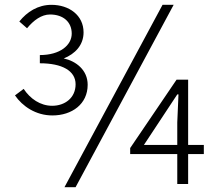

<svg xmlns="http://www.w3.org/2000/svg" viewBox="-20 -762 910 795"><path d="M92 -645C119 -678 152 -702 187 -702C243 -702 277 -670 277 -623C277 -575 229 -534 145 -534V-500C237 -500 293 -469 293 -413C293 -357 249 -324 196 -324C147 -324 105 -353 78 -394L42 -367C73 -322 128 -284 197 -284C278 -284 343 -331 343 -411C343 -472 295 -509 244 -520C291 -539 326 -575 326 -628C326 -699 266 -742 193 -742C137 -742 92 -713 60 -673ZM653 -742 247 13H293L699 -742ZM824 -162H759V-432H711L519 -149V-124H714V0H759V-124H824ZM576 -162 714 -371H719L714 -255V-162Z"/></svg>

Font: Spoqa Han Sans Neo Light
Style: Regular
Weight: 300
Designer: [Spoqa Han Sans Neo] Dong-huui Kim ___ Younghwa Kang ___ Yujin Lee ___ [Noto Sans] Ryoko NISHIZUKA ____ (kana & ideograp
Foundry: Spoqa (http://www.spoqa-han-sans.com)
Version: Version 1.100;hotconv 1.0.109;makeotfexe 2.5.65596